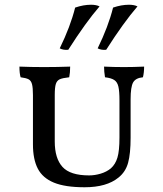

<svg xmlns="http://www.w3.org/2000/svg" viewBox="-20 -783 689 810"><path d="M119 -174V-382Q119 -413 115 -428Q111 -443 100.5 -448.5Q90 -454 67 -457Q62 -473 62 -502Q110 -500 166 -500Q222 -500 276 -502Q276 -476 272 -457Q244 -454 232 -448.5Q220 -443 215.5 -428.5Q211 -414 211 -382V-186Q211 -115 243.5 -79Q276 -43 356 -43Q380 -43 405 -50.5Q430 -58 448 -73Q467 -90 475.5 -118.5Q484 -147 484 -203V-360Q484 -398 479.5 -417.5Q475 -437 462 -445.5Q449 -454 423 -457Q419 -481 419 -502Q459 -500 503 -500Q542 -500 588 -502Q588 -477 583 -457Q552 -454 541.5 -435Q531 -416 531 -364V-202Q531 -135 520.5 -96.5Q510 -58 480 -34Q430 7 337 7Q255 7 207.5 -12.5Q160 -32 139.5 -71.5Q119 -111 119 -174ZM232 -579Q277 -671 297 -751Q332 -763 364 -763Q386 -763 400 -756Q342 -689 268 -573Q247 -571 232 -579ZM392 -579Q437 -671 457 -751Q492 -763 524 -763Q546 -763 560 -756Q502 -689 428 -573Q407 -571 392 -579Z"/></svg>

Font: Vollkorn SC
Style: Regular
Weight: 400
Designer: Friedrich Althausen
Foundry: Friedrich Althausen
Version: Version 4.015